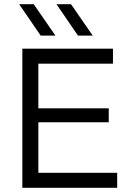

<svg xmlns="http://www.w3.org/2000/svg" viewBox="-20 -891 600 911"><path d="M516 -589H162V-377H496V-311H162V-71H536V0H86V-660H516ZM140 -871 243 -722H173L71 -871ZM317 -871 420 -722H350L248 -871Z"/></svg>

Font: Nata Sans
Style: Regular
Weight: 400
Designer: Daniel Uzquiano Cruz
Version: Version 1.001